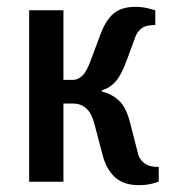

<svg xmlns="http://www.w3.org/2000/svg" viewBox="-20 -530 493 560"><path d="M385 10Q341 10 316 -12.5Q291 -35 280 -75L255 -170Q240 -228 193 -228H165V0H65V-500H165V-297H193Q207 -297 220 -309Q233 -321 245 -355L272 -427Q287 -469 310 -489.5Q333 -510 375 -510Q396 -510 414.5 -505Q433 -500 433 -500V-457Q405 -457 392.5 -447Q380 -437 375 -423L350 -355Q334 -311 317 -292Q300 -273 277 -267V-263Q304 -257 326 -237.5Q348 -218 360 -170L383 -80Q387 -65 401 -54Q415 -43 443 -43V0Q443 0 426 5Q409 10 385 10Z"/></svg>

Font: Cuprum Medium
Style: Regular
Weight: 500
Designer: Jovanny Lemonad
Foundry: Jovanny Lemonad
Version: Version 3.000